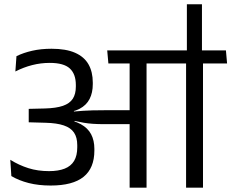

<svg xmlns="http://www.w3.org/2000/svg" viewBox="-20 -865 1067 885"><path d="M915.7 0V-593.4H837.7V0ZM1026.7 -572.4 1021.4 -632.6H725.6L732.1 -572.4ZM841.4 -845.3V-622H910.9V-845.3ZM766.5 -572.4 761.5 -632.6H474.2L479.6 -572.4ZM577.5 0H655.5V-594.8H577.5ZM27.4 -128.5 32.3 -53.5Q67.2 -32.8 112.4 -21.3Q157.5 -9.8 213.5 -9.8Q315.5 -9.8 365.3 -50Q415 -90.3 415 -171V-178.8Q415 -217.6 400 -246.2Q385.1 -274.7 352.3 -292.7Q319.5 -310.7 265.8 -318L265 -344.4Q315.2 -346.9 346.8 -363.5Q378.3 -380 393 -408.9Q407.7 -437.7 407.7 -477.4V-484.4Q407.7 -533.7 387.9 -568.5Q368.1 -603.3 326 -621.8Q283.9 -640.3 217.5 -640.3Q168.9 -640.3 128.5 -631.1Q88 -621.9 55.9 -606.1L50.8 -535.5Q89 -555 128.4 -565Q167.9 -575.1 209.3 -575.1Q274 -575.1 301.8 -549.4Q329.6 -523.6 329.6 -473.3V-465.7Q329.6 -431.6 315.5 -409.8Q301.4 -388.1 270.1 -377.2Q238.8 -366.4 186.6 -365L112.4 -363.2V-301.3L191.1 -299.1Q241.9 -297.8 274 -286.9Q306.2 -276 321.2 -253.7Q336.1 -231.4 336.1 -196.2V-185.7Q336.1 -147.6 321.6 -123.4Q307.1 -99.2 278.1 -87.7Q249 -76.2 205.9 -76.2Q154.3 -76.2 110.9 -89.9Q67.6 -103.5 27.4 -128.5ZM260.2 -351.1V-311.1L321.8 -298.3L323.8 -307.7Q345.9 -302.6 365.6 -299.3Q385.3 -295.9 408.1 -294.3Q430.8 -292.7 461.3 -292.7H606.2V-356.9H459.8Q429.1 -356.9 406.7 -356.3Q384.2 -355.7 364.1 -354.4Q344.1 -353.2 320.9 -351L320.1 -358Z"/></svg>

Font: Anek Devanagari Medium
Style: Regular
Weight: 500
Designer: Kailash Malviya (Devanagari) & Yesha Goshar (Latin)
Foundry: Ek Type
Version: Version 1.003